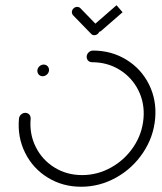

<svg xmlns="http://www.w3.org/2000/svg" viewBox="-20 -711 618 731"><path d="M122.2 -443Q122.6 -448.9 126.1 -454.1Q129.6 -459.3 135 -462.2Q140.4 -465.2 146.3 -465.2Q152.2 -465.2 157.2 -462.2Q162.2 -459.3 164.6 -454.1Q167 -448.9 166.7 -443Q166.3 -437 162.8 -431.9Q159.3 -426.7 153.7 -423.7Q148.1 -420.7 142.2 -420.7Q136.3 -420.7 131.5 -423.7Q126.7 -426.7 124.3 -431.9Q121.9 -437 122.2 -443ZM310 -496.3Q310.4 -502.2 313.9 -507.4Q317.4 -512.6 322.8 -515.6Q328.1 -518.5 334.1 -518.5Q404.4 -518.5 461.1 -483.7Q517.8 -448.9 547.4 -389.3Q577 -329.6 570.7 -259.3Q564.4 -188.9 524.4 -129.3Q484.4 -69.6 421.9 -34.8Q359.3 0 288.9 0Q218.5 0 161.9 -34.8Q105.2 -69.6 75.6 -129.3Q45.9 -188.9 52.2 -259.3Q52.6 -265.2 56.1 -270.4Q59.6 -275.6 65 -278.5Q70.4 -281.5 76.3 -281.5Q82.2 -281.5 87.2 -278.5Q92.2 -275.6 94.6 -270.4Q97 -265.2 96.7 -259.3Q91.5 -200.7 116.1 -151.5Q140.7 -102.2 187.4 -73.3Q234.1 -44.4 292.6 -44.4Q351.1 -44.4 403 -73.3Q454.8 -102.2 488 -151.5Q521.1 -200.7 526.3 -259.3Q531.5 -317.8 506.9 -367Q482.2 -416.3 435.6 -445.2Q388.9 -474.1 330.4 -474.1Q324.4 -474.1 319.4 -477Q314.4 -480 312 -485.2Q309.6 -490.4 310 -496.3ZM253.7 -666.3Q254.4 -674.1 260.4 -679.4Q266.3 -684.8 274.1 -684.8Q281.1 -684.8 286.3 -679.6L354.8 -608.9Q357 -606.3 358.3 -602.8Q359.6 -599.3 359.3 -595.6Q358.5 -587.8 352.6 -582.4Q346.7 -577 338.9 -577Q331.5 -577 327 -582.2L258.1 -653Q255.9 -655.6 254.6 -659.1Q253.3 -662.6 253.7 -666.3ZM446.7 -664.4 366.3 -594.4Q361.1 -589.3 353.3 -589.3Q345.6 -589.3 340.7 -594.6Q335.9 -600 336.7 -607.8Q337 -611.5 338.7 -615Q340.4 -618.5 343.3 -621.1L423.7 -691.1Z"/></svg>

Font: 26F Galaxy Sans Oblique
Style: Regular
Weight: 400
Italic angle: -5°
Designer: C₂₉H₂₅N₃O₅
Version: Version 1.200;FEAKit 1.0